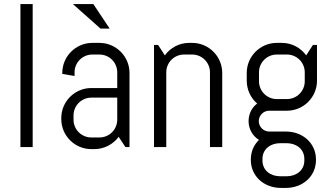

<svg xmlns="http://www.w3.org/2000/svg" viewBox="-20 -720 1622 940"><path d="M140 0V-700H80V0Z M614 0V-363C614 -444 548 -510 467 -510H432C351 -510 285 -444 285 -363V-358L345 -348V-366C345 -414 384 -453 432 -453H467C515 -453 554 -414 554 -366V-289H427C346 -289 280 -223 280 -142V-137C280 -56 346 10 427 10H442C491 10 534 -14 561 -50L594 0ZM554 -134C554 -86 515 -47 467 -47H427C379 -47 340 -86 340 -134V-155C340 -203 379 -242 427 -242H554ZM472 -580H517L437 -700H337Z M1068 0V-363C1068 -444 1002 -510 921 -510H906C857 -510 814 -486 787 -449L754 -500H734V0H794V-366C794 -414 833 -453 881 -453H921C969 -453 1008 -414 1008 -366V0Z M1527 63V61C1527 -20 1461 -76 1380 -76H1298C1270 -76 1247 -99 1247 -127C1247 -155 1270 -178 1298 -178H1385C1466 -178 1532 -244 1532 -325V-500H1512L1479 -449C1452 -486 1409 -510 1360 -510H1335C1254 -510 1188 -444 1188 -363V-325C1188 -280 1208 -240 1239 -213C1213 -194 1197 -162 1197 -127C1197 -88 1217 -54 1248 -35C1223 -11 1208 22 1208 61V63C1208 144 1274 200 1355 200H1380C1461 200 1527 144 1527 63ZM1472 -322C1472 -274 1433 -235 1385 -235H1335C1287 -235 1248 -274 1248 -322V-366C1248 -414 1287 -453 1335 -453H1385C1433 -453 1472 -414 1472 -366ZM1470 66C1470 114 1431 143 1383 143H1352C1304 143 1265 114 1265 66V58C1265 10 1304 -19 1352 -19H1383C1431 -19 1470 10 1470 58Z"/></svg>

Font: Abel
Style: Regular
Weight: 400
Designer: Matthew Desmond
Foundry: Matthew Desmond
Version: Version 1.002